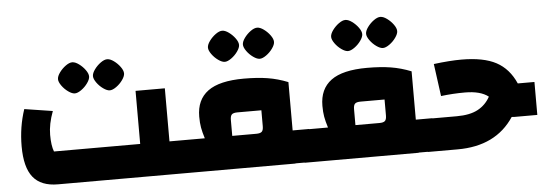

<svg xmlns="http://www.w3.org/2000/svg" viewBox="-49 -900 2959 1045"><g transform="rotate(-5 1430.5 -377.5)"><path d="M50 0ZM944 -180V0H229Q137 0 93.5 -54Q50 -108 50 -223Q50 -329 82 -424L236 -400Q210 -331 210 -272Q210 -213 223 -180H694V-470H854V-180ZM279 -570Q279 -586 293.5 -606Q308 -626 328 -640.5Q348 -655 364 -655Q380 -655 400 -640.5Q420 -626 434.5 -606Q449 -586 449 -570Q449 -555 434.5 -534.5Q420 -514 399.5 -499.5Q379 -485 364 -485Q349 -485 328.5 -499.5Q308 -514 293.5 -534.5Q279 -555 279 -570ZM470 -570Q470 -586 484.5 -606Q499 -626 519 -640.5Q539 -655 555 -655Q571 -655 591 -640.5Q611 -626 625.5 -606Q640 -586 640 -570Q640 -555 625.5 -534.5Q611 -514 590.5 -499.5Q570 -485 555 -485Q540 -485 519.5 -499.5Q499 -514 484.5 -534.5Q470 -555 470 -570Z M924 0ZM1617 -181V-1H1527V0H904V-180H1047Q1036 -215 1031.5 -240.5Q1027 -266 1027 -300Q1027 -392 1090 -438.5Q1153 -485 1287 -485Q1361 -485 1416.5 -476Q1472 -467 1527 -445V-181ZM1367 -305H1236Q1214 -305 1205.5 -297Q1197 -289 1197 -267V-180H1328Q1350 -180 1358.5 -188Q1367 -196 1367 -218ZM1107 -670Q1107 -686 1121.5 -706Q1136 -726 1156 -740.5Q1176 -755 1192 -755Q1208 -755 1228 -740.5Q1248 -726 1262.5 -706Q1277 -686 1277 -670Q1277 -655 1262.5 -634.5Q1248 -614 1227.5 -599.5Q1207 -585 1192 -585Q1177 -585 1156.5 -599.5Q1136 -614 1121.5 -634.5Q1107 -655 1107 -670ZM1298 -670Q1298 -686 1312.5 -706Q1327 -726 1347 -740.5Q1367 -755 1383 -755Q1399 -755 1419 -740.5Q1439 -726 1453.5 -706Q1468 -686 1468 -670Q1468 -655 1453.5 -634.5Q1439 -614 1418.5 -599.5Q1398 -585 1383 -585Q1368 -585 1347.5 -599.5Q1327 -614 1312.5 -634.5Q1298 -655 1298 -670Z M1597 0ZM2290 -181V-1H2200V0H1577V-180H1720Q1709 -215 1704.5 -240.5Q1700 -266 1700 -300Q1700 -392 1763 -438.5Q1826 -485 1960 -485Q2034 -485 2089.5 -476Q2145 -467 2200 -445V-181ZM2040 -305H1909Q1887 -305 1878.5 -297Q1870 -289 1870 -267V-180H2001Q2023 -180 2031.5 -188Q2040 -196 2040 -218ZM1780 -670Q1780 -686 1794.5 -706Q1809 -726 1829 -740.5Q1849 -755 1865 -755Q1881 -755 1901 -740.5Q1921 -726 1935.5 -706Q1950 -686 1950 -670Q1950 -655 1935.5 -634.5Q1921 -614 1900.5 -599.5Q1880 -585 1865 -585Q1850 -585 1829.5 -599.5Q1809 -614 1794.5 -634.5Q1780 -655 1780 -670ZM1971 -670Q1971 -686 1985.5 -706Q2000 -726 2020 -740.5Q2040 -755 2056 -755Q2072 -755 2092 -740.5Q2112 -726 2126.5 -706Q2141 -686 2141 -670Q2141 -655 2126.5 -634.5Q2112 -614 2091.5 -599.5Q2071 -585 2056 -585Q2041 -585 2020.5 -599.5Q2000 -614 1985.5 -634.5Q1971 -655 1971 -670Z M2861 -329V-149H2736Q2726 -149 2721 -150Q2622 0 2413 0H2250V-180H2424Q2496 -180 2539.5 -203.5Q2583 -227 2607 -271Q2564 -305 2479 -305Q2413 -305 2348 -297L2324 -474Q2412 -485 2475 -485Q2596 -485 2665 -448Q2734 -411 2770 -329Z"/></g></svg>

Font: Changa Black
Style: Regular
Weight: 900
Designer: Eduardo Rodriguez Tunni
Foundry: Eduardo Rodriguez Tunni
Version: Version 2.001; ttfautohint (v1.5.10-5e6f)